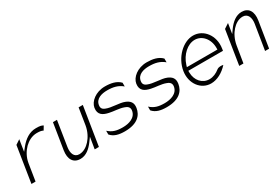

<svg xmlns="http://www.w3.org/2000/svg" viewBox="30 -1102 2511 1737"><g transform="rotate(-30 1286.0 -233.0)"><path d="M47 -30H90L118 -206C128 -266 157 -314 191 -348C222 -378 266 -405 319 -405C353 -405 369 -401 384 -393L408 -433C390 -442 381 -447 334 -447C263 -447 210 -406 168 -356L135 -315L154 -436L106 -404Z M452 -148C438 -59 473 -4 546 -4C606 -4 652 -45 689 -95L719 -136L699 -15H743L807 -417H763L736 -245C726 -185 699 -136 669 -103C642 -73 603 -46 558 -46C503 -46 487 -97 496 -156L537 -417H495Z M885 -342C874 -271 920 -248 977 -236C1019 -226 1080 -226 1124 -209C1146 -202 1173 -187 1167 -150C1156 -80 1082 -60 1020 -60C956 -60 915 -71 873 -109V-70C907 -30 958 -19 1018 -19C1152 -19 1203 -81 1214 -150C1223 -206 1196 -231 1156 -248C1103 -270 1019 -263 964 -287C947 -294 926 -307 932 -342C942 -406 1008 -421 1062 -421C1126 -421 1173 -410 1219 -372V-411C1181 -451 1123 -462 1063 -462C965 -462 895 -402 885 -342Z M1322 -342C1311 -271 1357 -248 1414 -236C1456 -226 1517 -226 1561 -209C1583 -202 1610 -187 1604 -150C1593 -80 1519 -60 1457 -60C1393 -60 1352 -71 1310 -109V-70C1344 -30 1395 -19 1455 -19C1589 -19 1640 -81 1651 -150C1660 -206 1633 -231 1593 -248C1540 -270 1456 -263 1401 -287C1384 -294 1363 -307 1369 -342C1379 -406 1445 -421 1499 -421C1563 -421 1610 -410 1656 -372V-411C1618 -451 1560 -462 1500 -462C1402 -462 1332 -402 1322 -342Z M1748 -227C1729 -104 1806 -4 1911 -4C1974 -4 2039 -39 2089 -95C2071 -99 2043 -101 2024 -87C1992 -61 1955 -45 1917 -45C1843 -45 1789 -106 1788 -189V-207H2150L2153 -227C2174 -357 2091 -462 1983 -462C1878 -462 1769 -357 1748 -227ZM1793 -242 1799 -262C1828 -354 1902 -421 1977 -421C2052 -421 2112 -353 2112 -261V-242Z M2209 -15H2253L2281 -187C2291 -247 2317 -296 2347 -329C2374 -359 2412 -386 2457 -386C2512 -386 2530 -335 2521 -276L2479 -15H2521L2564 -284C2578 -373 2544 -428 2471 -428C2411 -428 2364 -387 2327 -337L2298 -296L2315 -402L2265 -369Z"/></g></svg>

Font: Charger Sport
Style: HLNrwObl
Weight: 100
Designer: Jasper
Foundry: Cannot Into Space Fonts
Version: Version 1.1